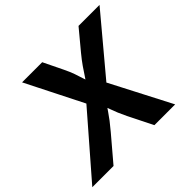

<svg xmlns="http://www.w3.org/2000/svg" viewBox="-190 -928 1128 1128"><g transform="rotate(-45 373.5 -364.0)"><path d="M-20.5 0 350.3 -427.3 331.7 -314.2 123.4 -727.5H290.7L350 -605.4Q366.6 -571.2 376.4 -543.4Q386.2 -515.6 393.8 -490.1Q401.4 -464.6 411.4 -436.8H371.8Q391.5 -464.4 407.9 -490Q424.4 -515.6 443.7 -543.5Q463 -571.4 491 -605.4L592.5 -727.5H767L427.6 -322.3L445.2 -429.9L667.9 0H495.3L419.2 -152.4Q404.4 -183.2 395.4 -204.7Q386.5 -226.1 379.8 -245.4Q373.1 -264.6 363.7 -288.5H386.9Q370.3 -264.8 356.9 -245.3Q343.6 -225.9 327.4 -204.4Q311.1 -182.9 285.3 -152.4L155.9 0Z"/></g></svg>

Font: Inter
Style: Italic
Weight: 400
Italic angle: -9.3988°
Designer: Rasmus Andersson
Foundry: rsms
Version: Version 4.001;git-66647c0bb